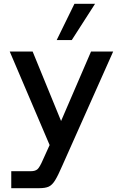

<svg xmlns="http://www.w3.org/2000/svg" viewBox="-20 -766 630 1006"><path d="M39 220V131H142Q164 131 176 121Q188 111 206 69L240 -6L31 -496H151L300 -132L457 -496H573L306 103Q284 154 268.5 179Q253 204 235 212Q217 220 185 220ZM277 -556 370 -746H478L356 -556Z"/></svg>

Font: HostGroteskMedium
Style: Regular
Weight: 500
Designer: Doukan Karapınar based on Poppins by Indian Type Foundry, Jonny Pinhorn
Foundry: Element Type
Version: Version 1.001; ttfautohint (v1.8.4.7-5d5b)